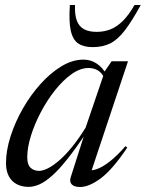

<svg xmlns="http://www.w3.org/2000/svg" viewBox="-20 -738 583 768"><path d="M263 -29.5 321.5 -212.5H329Q284.5 -146 250.2 -102.8Q216 -59.5 188.2 -35Q160.5 -10.5 137.8 -0.5Q115 9.5 94.5 9.5Q68 9.5 47.5 -1Q27 -11.5 15.5 -32.8Q4 -54 4 -85.5Q4 -135.5 22 -192Q40 -248.5 71 -303Q102 -357.5 142 -402Q182 -446.5 226 -473Q270 -499.5 314 -499.5Q342.5 -499.5 366 -484.2Q389.5 -469 407 -439L399 -423Q388 -446.5 371.8 -456.2Q355.5 -466 334 -466Q301 -466 266.8 -441.8Q232.5 -417.5 200.8 -377.8Q169 -338 143.8 -290.2Q118.5 -242.5 103.8 -195Q89 -147.5 89 -109Q89 -79.5 102.2 -67Q115.5 -54.5 136.5 -54.5Q151 -54.5 171.2 -64.5Q191.5 -74.5 215.5 -95Q239.5 -115.5 266.8 -148.5Q294 -181.5 322.5 -227.5L399.5 -453.5L426.5 -493H492L341.5 -41.5L331.5 -58Q345.5 -54 367.8 -61.8Q390 -69.5 419 -92Q448 -114.5 482 -153.5L489 -147.5Q429.5 -59 382.8 -24.5Q336 10 300.5 10Q277 10 267 -0.5Q257 -11 263 -29.5ZM367 -610.5Q397 -610.5 423.2 -621.2Q449.5 -632 473 -656Q496.5 -680 518 -718H543Q507.5 -653 479 -616Q450.5 -579 420.5 -564.2Q390.5 -549.5 351 -549.5Q314.5 -549.5 292.8 -564.2Q271 -579 263 -615.8Q255 -652.5 259.5 -718H280Q278.5 -679.5 287.2 -655.8Q296 -632 316 -621.2Q336 -610.5 367 -610.5Z"/></svg>

Font: Newsreader 60pt
Style: Italic
Weight: 400
Italic angle: -17°
Designer: Hugues Gentile
Foundry: Production Type
Version: Version 1.003